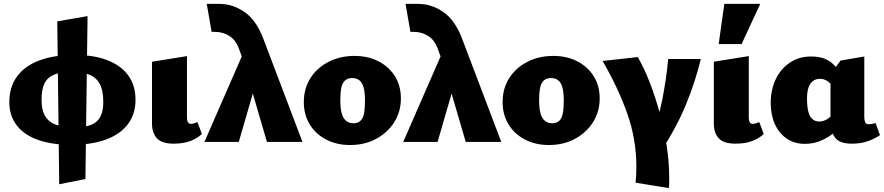

<svg xmlns="http://www.w3.org/2000/svg" viewBox="-20 -731 4553 989"><path d="M348 15Q247 15 175.5 -10.5Q104 -36 66 -85.5Q28 -135 28 -205Q28 -283 68 -337.5Q108 -392 183.5 -420Q259 -448 364 -448Q463 -448 533 -421Q603 -394 640.5 -342.5Q678 -291 678 -217Q678 -143 638.5 -91Q599 -39 525 -12Q451 15 348 15ZM285 218 275 -621 431 -648 420 191ZM364 -75Q417 -75 449.5 -88Q482 -101 497 -130Q512 -159 512 -206Q512 -265 494 -298.5Q476 -332 439.5 -346.5Q403 -361 348 -361Q293 -361 258.5 -346.5Q224 -332 209 -301Q194 -270 194 -217Q194 -163 213 -132Q232 -101 269.5 -88Q307 -75 364 -75Z M874 9Q814 9 788.5 -18.5Q763 -46 763 -94V-413L943 -442V-124Q943 -110 948 -101.5Q953 -93 964 -93Q971 -93 979.5 -95.5Q988 -98 997 -102L1020 -41Q999 -20 963 -5.5Q927 9 874 9Z M1355 0 1258 -332Q1247 -373 1239 -399Q1231 -425 1225 -441.5Q1219 -458 1214 -471Q1198 -522 1163.5 -544.5Q1129 -567 1086 -567Q1080 -567 1078.5 -567Q1077 -567 1070 -567L1045 -711Q1057 -711 1074.5 -711Q1092 -711 1110 -711Q1178 -711 1239 -669.5Q1300 -628 1337 -530L1538 0ZM1033 0 1247 -490 1306 -331 1210 0Z M1783 16Q1714 16 1659.5 -12.5Q1605 -41 1575 -91Q1545 -141 1545 -205Q1545 -275 1579 -328.5Q1613 -382 1672.5 -412.5Q1732 -443 1806 -443Q1876 -443 1930 -415Q1984 -387 2014.5 -338Q2045 -289 2045 -224Q2045 -156 2011 -102Q1977 -48 1918 -16Q1859 16 1783 16ZM1800 -96Q1823 -96 1836.5 -108.5Q1850 -121 1855 -146.5Q1860 -172 1860 -211Q1860 -255 1853 -280.5Q1846 -306 1831 -317.5Q1816 -329 1794 -329Q1772 -329 1758 -317Q1744 -305 1738.5 -280Q1733 -255 1733 -216Q1733 -172 1740.5 -146Q1748 -120 1763.5 -108Q1779 -96 1800 -96Z M2379 0 2282 -332Q2271 -373 2263 -399Q2255 -425 2249 -441.5Q2243 -458 2238 -471Q2222 -522 2187.5 -544.5Q2153 -567 2110 -567Q2104 -567 2102.5 -567Q2101 -567 2094 -567L2069 -711Q2081 -711 2098.5 -711Q2116 -711 2134 -711Q2202 -711 2263 -669.5Q2324 -628 2361 -530L2562 0ZM2057 0 2271 -490 2330 -331 2234 0Z M2807 16Q2738 16 2683.5 -12.5Q2629 -41 2599 -91Q2569 -141 2569 -205Q2569 -275 2603 -328.5Q2637 -382 2696.5 -412.5Q2756 -443 2830 -443Q2900 -443 2954 -415Q3008 -387 3038.5 -338Q3069 -289 3069 -224Q3069 -156 3035 -102Q3001 -48 2942 -16Q2883 16 2807 16ZM2824 -96Q2847 -96 2860.5 -108.5Q2874 -121 2879 -146.5Q2884 -172 2884 -211Q2884 -255 2877 -280.5Q2870 -306 2855 -317.5Q2840 -329 2818 -329Q2796 -329 2782 -317Q2768 -305 2762.5 -280Q2757 -255 2757 -216Q2757 -172 2764.5 -146Q2772 -120 2787.5 -108Q2803 -96 2824 -96Z M3425 238 3254 210Q3256 189 3257 169.5Q3258 150 3258 130Q3258 -13 3211.5 -145Q3165 -277 3084 -417L3265 -437Q3298 -381 3327 -306Q3356 -231 3379 -146.5Q3402 -62 3414.5 22.5Q3427 107 3427 181Q3427 195 3427 209.5Q3427 224 3425 238ZM3422 -427H3590Q3562 -311 3514 -194Q3466 -77 3390 40L3327 -9Q3371 -114 3391.5 -218Q3412 -322 3422 -427Z M3768 9Q3708 9 3682.5 -18.5Q3657 -46 3657 -94V-413L3837 -442V-124Q3837 -110 3842 -101.5Q3847 -93 3858 -93Q3865 -93 3873.5 -95.5Q3882 -98 3891 -102L3914 -41Q3893 -20 3857 -5.5Q3821 9 3768 9ZM3682 -504 3711 -711H3896L3800 -504Z M4126 10Q4072 10 4032.5 -17Q3993 -44 3971.5 -91.5Q3950 -139 3950 -201Q3950 -268 3975.5 -322Q4001 -376 4048 -408Q4095 -440 4158 -440Q4206 -440 4237 -424.5Q4268 -409 4287 -384Q4306 -359 4317 -331L4270 -281Q4258 -304 4240.5 -314.5Q4223 -325 4204 -325Q4181 -325 4166 -312.5Q4151 -300 4144 -278Q4137 -256 4137 -223Q4137 -181 4144 -155Q4151 -129 4165.5 -117Q4180 -105 4200 -105Q4216 -105 4234 -113.5Q4252 -122 4268 -141L4313 -83Q4294 -61 4266 -39.5Q4238 -18 4202.5 -4Q4167 10 4126 10ZM4367 9Q4303 9 4280.5 -23.5Q4258 -56 4258 -116V-350L4310 -419L4432 -440V-128Q4432 -112 4436.5 -101.5Q4441 -91 4455 -91Q4462 -91 4470.5 -92.5Q4479 -94 4490 -97L4513 -35Q4487 -17 4451.5 -4Q4416 9 4367 9Z"/></svg>

Font: Ysabeau Infant Black
Style: Regular
Weight: 900
Designer: Christian Thalmann (Catharsis Fonts)
Version: Version 2.001;gftools[0.9.30]; featfreeze: ss01,ss02,lnum